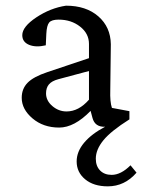

<svg xmlns="http://www.w3.org/2000/svg" viewBox="-20 -448 508 686"><path d="M365.2 217.8Q314.5 217.8 284.2 192.6Q253.9 167.5 253.9 128.9Q253.9 93.8 280.5 62Q307.1 30.3 355.5 4.9Q319.3 6.3 310.5 -26.4L303.7 -51.8Q245.6 7.8 191.4 7.8Q134.8 7.8 96.2 -24.9Q57.6 -57.6 57.6 -98.6Q57.6 -130.9 78.6 -152.3Q99.6 -173.8 149.4 -190.4L297.9 -240.2V-291Q297.9 -328.1 266.1 -353Q234.4 -377.9 189.5 -377.9Q164.6 -377.9 155.8 -367.7Q147 -357.4 145.5 -327.1L143.6 -286.1Q108.4 -277.8 84 -287.8Q59.6 -297.9 59.6 -322.3Q59.6 -352.5 109.9 -386Q160.2 -419.4 215.8 -427.7Q287.6 -427.7 331.3 -389.6Q375 -351.6 376 -290L374 -126Q372.6 -84 379.9 -62.5L442.4 -50.8V-21.5Q376.5 20 349.4 53.2Q322.3 86.4 322.3 119.1Q322.3 145.5 337.6 161.1Q353 176.8 378.9 176.8Q412.1 176.8 446.3 142.6L467.8 168.9Q425.3 217.8 365.2 217.8ZM217.8 -49.8Q261.2 -49.8 297.9 -91.8V-194.3L188.5 -165Q165 -158.7 154.8 -146.5Q144.5 -134.3 144.5 -114.3Q144.5 -88.4 167 -69.1Q189.5 -49.8 217.8 -49.8Z"/></svg>

Font: Crimson Pro
Style: Regular
Weight: 400
Designer: Jacques Le Bailly
Foundry: Baron von Fonthausen
Version: Version 1.003